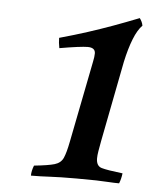

<svg xmlns="http://www.w3.org/2000/svg" viewBox="-41 -823 413 525"><g transform="rotate(5 165.5 -560.5)"><path d="M63 -333Q63 -346 69 -361Q108 -365 125 -370Q142 -375 148.5 -389.5Q155 -404 161 -435L205 -658Q208 -672 208 -681Q208 -697 187 -697Q178 -697 158.5 -694.5Q139 -692 110 -687Q107 -702 107 -715Q150 -727 184 -738Q218 -749 251 -761Q284 -773 322 -788Q325 -784 327.5 -779Q330 -774 331 -768Q318 -755 307.5 -728.5Q297 -702 289 -665L246 -444Q243 -428 241 -416Q239 -404 239 -396Q239 -375 254 -370.5Q269 -366 312 -361Q310 -345 305 -333Q291 -333 276.5 -334Q262 -335 242 -335.5Q222 -336 188 -336Q141 -336 115 -334.5Q89 -333 63 -333Z"/></g></svg>

Font: Tiro Gurmukhi
Style: Italic
Weight: 400
Italic angle: -11°
Designer: Gurmukhi: John Hudson & Fiona Ross, assisted by Paul Hanslow. Latin: John Hudson with Paul Hanslow, assisted by Kaja Soj
Foundry: Tiro Typeworks Ltd.
Version: Version 1.52